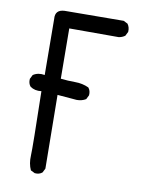

<svg xmlns="http://www.w3.org/2000/svg" viewBox="-86 -834 671 886"><g transform="rotate(10 250.0 -391.0)"><path d="M138.7 -9.8 119.1 -19.5Q105.5 -48.8 107.4 -86.4Q109.4 -124 103.5 -387.7Q72.3 -383.8 50.8 -399.4Q39.1 -413.1 41 -434.6L50.8 -454.1Q74.2 -469.7 105.5 -463.9L103.5 -726.6Q99.6 -769.5 144.5 -771.5L420.9 -773.4L440.4 -763.7Q452.1 -748 450.2 -726.6L440.4 -707Q426.8 -697.3 411.1 -695.3H179.7L181.6 -460Q214.8 -456.1 249.5 -456.1Q284.2 -456.1 313.5 -442.4Q325.2 -428.7 323.2 -407.2L313.5 -387.7Q288.1 -372.1 252 -377.9L179.7 -383.8L183.6 -39.1L173.8 -19.5Q160.2 -7.8 138.7 -9.8Z"/></g></svg>

Font: NaikaiFont
Style: Regular
Weight: 400
Version: Version 1.67